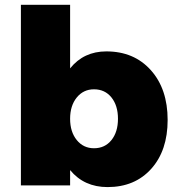

<svg xmlns="http://www.w3.org/2000/svg" viewBox="-20 -762 728 789"><path d="M417 -550.8Q530.8 -550.8 599.9 -473.6Q668.9 -396.5 668.9 -269Q668.9 -143.6 601.6 -68.4Q534.2 6.8 421.9 6.8Q325.7 6.8 268.1 -63V0H65.9V-742.2H268.1V-481Q324.2 -550.8 417 -550.8ZM366.2 -152.8Q411.1 -152.8 438 -186.3Q464.8 -219.7 464.8 -273.9Q464.8 -328.1 438 -361.6Q411.1 -395 366.2 -395Q322.8 -395 295.4 -361.3Q268.1 -327.6 268.1 -273.9Q268.1 -220.2 295.4 -186.5Q322.8 -152.8 366.2 -152.8Z"/></svg>

Font: Montserrat-Arabic ExtraBold
Style: Regular
Weight: 800
Designer: Mohamed Gaber
Foundry: Kief Type Foundry
Version: Version 5.008;PS 005.008;hotconv 1.0.88;makeotf.lib2.5.64775